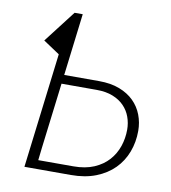

<svg xmlns="http://www.w3.org/2000/svg" viewBox="-80 -778 756 847"><g transform="rotate(10 298.0 -354.0)"><path d="M188.5 -429.5H345Q397.5 -429.5 436.5 -414.5Q475.5 -399.5 501.2 -374Q527 -348.5 540 -314.5Q553 -280.5 553 -243Q553 -192.5 536.2 -148.2Q519.5 -104 486.8 -71Q454 -38 405.8 -19Q357.5 0 294 0H86L149 -515L75.5 -564L186 -707.5H222.5ZM183.5 -389.5 147.5 -96.5 141 -39.5H298.5Q351.5 -39.5 390.5 -56.2Q429.5 -73 454.5 -101Q479.5 -129 491.8 -165Q504 -201 504 -240Q504 -269.5 494.2 -296.5Q484.5 -323.5 464.5 -344.2Q444.5 -365 413.8 -377.2Q383 -389.5 341.5 -389.5Z"/></g></svg>

Font: Lato Light
Style: Italic
Weight: 300
Italic angle: -7°
Designer: Lukasz Dziedzic
Foundry: tyPoland Lukasz Dziedzic
Version: Version 2.007; 2014-02-27